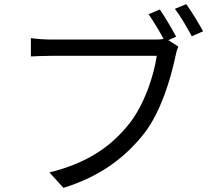

<svg xmlns="http://www.w3.org/2000/svg" viewBox="-20 -877 1040 932"><path d="M884 -857 829 -834C856 -799 889 -742 911 -701L966 -725C945 -763 909 -823 884 -857ZM846 -651 797 -682 835 -699C815 -737 779 -797 756 -831L701 -808C724 -776 753 -727 774 -688C758 -685 744 -685 731 -685C686 -685 287 -685 230 -685C197 -685 157 -688 130 -692V-603C155 -604 190 -606 229 -606C287 -606 683 -606 741 -606C727 -510 681 -371 610 -280C526 -173 414 -88 220 -40L288 35C471 -22 590 -115 682 -232C761 -335 809 -496 831 -601C835 -621 839 -637 846 -651Z"/></svg>

Font: Noto Sans CJK SC
Style: Regular
Weight: 400
Designer: Ryoko NISHIZUKA 西塚涼子 (kana, bopomofo & ideographs); Paul D. Hunt (Latin, Greek & Cyrillic); Sandoll Communications 산돌커뮤니
Foundry: Adobe
Version: Version 2.004;hotconv 1.0.118;makeotfexe 2.5.65603